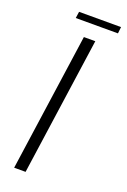

<svg xmlns="http://www.w3.org/2000/svg" viewBox="-135 -727 513 774"><g transform="rotate(20 122.0 -340.0)"><path d="M33 0 117 -591H166L82 0ZM60 -652 64 -680H244L241 -652Z"/></g></svg>

Font: Alumni Sans Thin Light
Style: Italic
Weight: 300
Italic angle: -8°
Version: Version 1.016